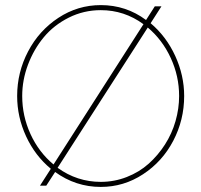

<svg xmlns="http://www.w3.org/2000/svg" viewBox="-20 -735 797 760"><path d="M576.2 -643.1Q638.2 -590.8 673.6 -513.7Q709 -436.5 709 -355Q709 -260.3 665.8 -177.7Q622.6 -95.2 546.1 -45.2Q469.7 4.9 378.9 4.9Q279.8 4.9 198.2 -54.2L163.1 0H138.2L181.2 -66.9Q118.7 -118.7 83.3 -195.3Q47.9 -272 47.9 -355Q47.9 -448.7 91.1 -531.2Q134.3 -613.8 210.9 -664.3Q287.6 -714.8 378.9 -714.8Q479 -714.8 558.1 -655.8L592.8 -710H619.1ZM67.9 -355Q67.9 -275.9 100.8 -204.1Q133.8 -132.3 191.9 -84L547.9 -639.2Q472.2 -694.8 378.9 -694.8Q311.5 -694.8 252.4 -665.3Q193.4 -635.7 153.6 -587.9Q113.8 -540 90.8 -479Q67.9 -418 67.9 -355ZM378.9 -15.1Q432.6 -15.1 481.9 -34.4Q531.2 -53.7 568.4 -86.9Q605.5 -120.1 633.1 -163.1Q660.6 -206.1 674.8 -255.6Q689 -305.2 689 -355Q689 -433.6 655.8 -505.6Q622.6 -577.6 564.9 -626L208 -70.8Q285.2 -15.1 378.9 -15.1Z"/></svg>

Font: Rawline Thin
Style: Regular
Weight: 250
Designer: Matt McInerney, Pablo Impallari, Rodrigo Fuenzalida
Foundry: Matt McInerney, Pablo Impallari, Rodrigo Fuenzalida
Version: Version 4.020;PS 004.020;hotconv 1.0.88;makeotf.lib2.5.64775